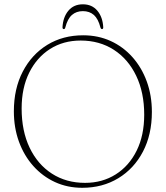

<svg xmlns="http://www.w3.org/2000/svg" viewBox="-20 -880 790 914"><path d="M376 -712Q447 -712 506.8 -684.8Q566.5 -657.5 610.5 -608Q654.5 -558.5 678.8 -492Q703 -425.5 703 -347Q703 -239.5 660.5 -158.2Q618 -77 543 -31.5Q468 14 371.5 14Q301 14 241.8 -13.2Q182.5 -40.5 138.5 -89.8Q94.5 -139 70.2 -205.5Q46 -272 46 -350Q46 -458 88.5 -539.5Q131 -621 205.2 -666.5Q279.5 -712 376 -712ZM666.5 -334Q666.5 -440 628.2 -519.5Q590 -599 521.8 -643Q453.5 -687 364 -687Q281.5 -687 218.2 -646.8Q155 -606.5 119 -534Q83 -461.5 83 -363.5Q83 -256.5 121 -177Q159 -97.5 227 -53.5Q295 -9.5 385 -9.5Q467 -9.5 530.8 -49.8Q594.5 -90 630.5 -162.8Q666.5 -235.5 666.5 -334ZM374.5 -827Q343.5 -827 322.5 -808.8Q301.5 -790.5 291 -749.5Q289 -741.5 284 -741.5Q277.5 -741.5 277.5 -750Q280 -798.5 305.5 -829Q331 -859.5 374.5 -859.5Q418 -859.5 443.5 -829Q469 -798.5 471.5 -750Q471.5 -741.5 465.5 -741.5Q460.5 -741.5 458 -749.5Q447.5 -790.5 426.8 -808.8Q406 -827 374.5 -827Z"/></svg>

Font: Fraunces 72pt S050 Thin
Style: Regular
Weight: 100
Version: Version 1.000; ttfautohint (v1.8.3)